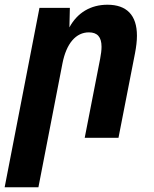

<svg xmlns="http://www.w3.org/2000/svg" viewBox="-25 -580 647 808"><path d="M-5.4 208H136.7L237.8 -313C254.4 -397.9 294.9 -443.8 349.1 -443.8C384.3 -443.8 402.3 -424.8 402.3 -383.3C402.3 -369.6 400.4 -353 396.5 -333L331.5 0H473.6L543 -355C548.3 -382.8 551.3 -407.2 551.3 -429.7C551.3 -516.6 507.8 -560.1 427.2 -560.1C356.4 -560.1 300.3 -526.4 267.1 -464.8L269 -546.9H141.1Z"/></svg>

Font: Hack
Style: Bold Oblique
Weight: 700
Italic angle: -12°
Monospace: yes
Designer: Christopher Simpkins
Foundry: Christopher Simpkins
Version: Version 2.010